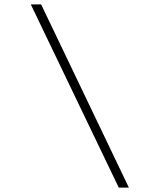

<svg xmlns="http://www.w3.org/2000/svg" viewBox="-20 -773 696 873"><path d="M566 80H520L120 -753H167Z"/></svg>

Font: DM Sans 16pt ExtraLight
Style: Italic
Weight: 250
Italic angle: -10°
Version: Version 4.004;gftools[0.9.30]